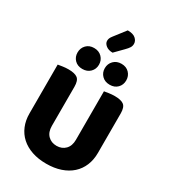

<svg xmlns="http://www.w3.org/2000/svg" viewBox="-250 -1172 1164 1312"><g transform="rotate(30 332.0 -516.0)"><path d="M332 18Q269 18 219 1Q169 -16 134 -47.5Q99 -79 80.5 -123.5Q62 -168 62 -222V-608Q74 -610 97 -613.5Q120 -617 143 -617Q193 -617 215 -600Q237 -583 237 -534V-225Q237 -177 263.5 -150Q290 -123 332 -123Q374 -123 400.5 -150Q427 -177 427 -225V-608Q439 -610 462 -613.5Q485 -617 508 -617Q558 -617 580 -600Q602 -583 602 -534V-222Q602 -168 583.5 -123.5Q565 -79 530 -47.5Q495 -16 445 1Q395 18 332 18ZM307 -748Q307 -713 283.5 -689.5Q260 -666 222 -666Q184 -666 161 -689.5Q138 -713 138 -748Q138 -783 161 -807Q184 -831 222 -831Q260 -831 283.5 -807Q307 -783 307 -748ZM522 -748Q522 -713 499 -689.5Q476 -666 438 -666Q400 -666 376.5 -689.5Q353 -713 353 -748Q353 -783 376.5 -807Q400 -831 438 -831Q476 -831 499 -807Q522 -783 522 -748ZM360 -1050Q403 -1050 423 -1032Q443 -1014 443 -991Q443 -974 434.5 -960.5Q426 -947 408 -929L346 -866Q313 -866 293 -882Q273 -898 273 -918Q273 -928 276.5 -937.5Q280 -947 291 -961Z"/></g></svg>

Font: Baloo Tammudu 2 ExtraBold
Style: Regular
Weight: 800
Designer: Maithili Shingre, Omkar Shende and Ek Type
Foundry: Ek Type
Version: Version 1.640;hotconv 1.0.111;makeotfexe 2.5.65597; ttfautoh